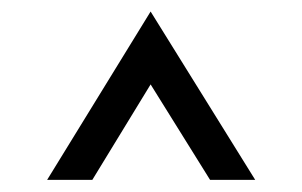

<svg xmlns="http://www.w3.org/2000/svg" viewBox="-20 -717 516 328"><path d="M416 -409.7H338.9L237.3 -572.8L137.7 -409.7H60.5L237.3 -697.3Z"/></svg>

Font: Acari Sans
Style: Regular
Weight: 400
Designer: Alfredo Marco Pradil and Stefan Peev
Foundry: Hanken Design Co.
Version: Version 1.045;February 4, 2021;FontCreator 13.0.0.2655 64-bi